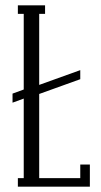

<svg xmlns="http://www.w3.org/2000/svg" viewBox="-20 -700 377 720"><path d="M117 -378 281 -437V-403L117 -344ZM79 -334 27 -315V-349L79 -368ZM47 0V-32H69V-648H47V-680H149V-648H127V-32H281V-83H317V0Z"/></svg>

Font: Margherita Variable
Style: Regular
Weight: 400
Designer: James Puckett
Foundry: Dunwich Type Founders
Version: Version 1.008